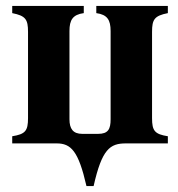

<svg xmlns="http://www.w3.org/2000/svg" viewBox="-20 -481 596 644"><path d="M213 -377C213 -414 224 -432 261 -437V-461H21V-437C66 -428 74 -416 74 -374V-85C74 -42 65 -31 21 -24V0H170C218 0 243 25 270 143H294C322 19 349 0 402 0H543V-24C499 -31 490 -42 490 -85V-374C490 -416 498 -428 543 -437V-461H303V-437C340 -432 351 -414 351 -377V-81C351 -48 343 -32 309 -32H256C225 -32 213 -49 213 -81Z"/></svg>

Font: STIXGeneral
Style: Bold
Weight: 700
Designer: MicroPress Inc., with final additions and corrections provided by Coen Hoffman, Elsevier (retired)
Version: Version 1.1.0